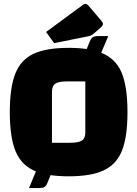

<svg xmlns="http://www.w3.org/2000/svg" viewBox="-20 -884 700 979"><path d="M30 0ZM630 -312Q630 -186 602 -116Q574 -46 509.5 -15.5Q445 15 330 15Q279 15 238 9L222 48Q215 65 206 70Q197 75 179 75H128L163 -10Q91 -39 60.5 -110Q30 -181 30 -312Q30 -438 58 -508.5Q86 -579 150.5 -609.5Q215 -640 330 -640Q381 -640 422 -634L438 -673Q445 -689 454 -694.5Q463 -700 481 -700H532L496 -615Q569 -586 599.5 -515Q630 -444 630 -312ZM415 -469H323Q279 -469 262 -457.5Q245 -446 245 -416V-156H336Q381 -156 398 -167.5Q415 -179 415 -209ZM215 -721 404 -860Q409 -864 415 -864Q420 -864 423.5 -862Q427 -860 433 -853L496 -779Q505 -769 505 -762Q505 -754 494 -744L456 -711Q445 -702 430 -699L256 -664Z"/></svg>

Font: Changa Black
Style: Regular
Weight: 900
Designer: Eduardo Rodriguez Tunni
Foundry: Eduardo Rodriguez Tunni
Version: Version 2.001; ttfautohint (v1.5.10-5e6f)